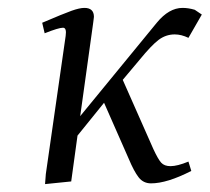

<svg xmlns="http://www.w3.org/2000/svg" viewBox="-20 -464 536 491"><path d="M87.9 -405.8Q142.6 -429.2 163.1 -436.5Q183.6 -443.8 195.8 -443.8Q220.2 -443.8 220.2 -420.9Q220.2 -419.4 219.7 -416.7Q219.2 -414.1 218.8 -409.4Q218.3 -404.8 217.8 -401.9L185.1 -167L380.9 -405.8Q412.1 -443.8 446.8 -443.8Q461.9 -443.8 478 -439L496.1 -426.8L461.9 -367.2Q443.8 -376 426.8 -376Q404.3 -376 385.7 -362.1Q367.2 -348.1 336.9 -311L293.9 -259.8L372.1 -83Q384.3 -56.6 392.3 -47.9Q400.4 -39.1 416 -39.1Q433.6 -39.1 461.9 -50.8L469.2 -26.9Q407.2 4.9 366.2 4.9Q346.7 4.9 334.7 -10.3Q322.8 -25.4 309.1 -58.1L246.1 -201.2L178.2 -117.2L162.1 0L95.2 6.8L97.2 -19L147.9 -372.1Q150.9 -393.1 141.1 -393.1Q129.9 -393.1 94.2 -378.9Z"/></svg>

Font: Dehuti
Style: Italic
Weight: 400
Version: Version 1.2